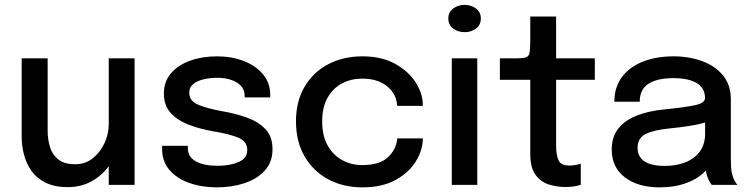

<svg xmlns="http://www.w3.org/2000/svg" viewBox="-20 -776 3149 806"><path d="M264.5 9.5Q208 9.5 170.2 -9.8Q132.5 -29 111 -60.2Q89.5 -91.5 80.2 -128.8Q71 -166 71 -201.5V-531H180V-229Q180 -190.5 190 -158.2Q200 -126 225.2 -106.2Q250.5 -86.5 296 -86.5Q338.5 -86.5 370 -112Q401.5 -137.5 419 -176Q436.5 -214.5 436.5 -253.5V-531H545V0H436.5V-78.5Q408 -39 364.2 -14.8Q320.5 9.5 264.5 9.5Z M891 10.5Q827.5 10.5 775.2 -7.8Q723 -26 691.8 -62Q660.5 -98 660.5 -150.5V-164H768.5V-154Q768.5 -117.5 802 -98.8Q835.5 -80 894 -80Q945 -80 981.5 -95.8Q1018 -111.5 1018 -145.5Q1018 -181.5 982.2 -197.2Q946.5 -213 874 -225Q821.5 -234 774.5 -251.5Q727.5 -269 697.8 -300.5Q668 -332 668 -383.5Q668 -433.5 698 -468.5Q728 -503.5 778.8 -521.5Q829.5 -539.5 891.5 -539.5Q951 -539.5 1001.8 -520.5Q1052.5 -501.5 1083.5 -464.8Q1114.5 -428 1114.5 -376V-367H1007V-374Q1007 -400 990.5 -416.8Q974 -433.5 947.8 -441.5Q921.5 -449.5 892 -449.5Q865 -449.5 837.8 -443.8Q810.5 -438 792.5 -424.2Q774.5 -410.5 774.5 -387Q774.5 -351.5 813.2 -335.8Q852 -320 916 -308.5Q968 -299.5 1015.5 -282.8Q1063 -266 1093.5 -234.8Q1124 -203.5 1124 -150Q1124 -95 1091.2 -59.5Q1058.5 -24 1005.5 -6.8Q952.5 10.5 891 10.5Z M1501.5 10.5Q1421 10.5 1358 -23.2Q1295 -57 1258.8 -119.2Q1222.5 -181.5 1222.5 -266.5Q1222.5 -351 1258.8 -412.2Q1295 -473.5 1358 -506.5Q1421 -539.5 1501.5 -539.5Q1582 -539.5 1638.5 -508.2Q1695 -477 1725 -430Q1755 -383 1755 -335V-331.5H1647.5Q1647.5 -334 1647 -337.2Q1646.5 -340.5 1646 -343.5Q1639.5 -387.5 1601 -416.8Q1562.5 -446 1500.5 -446Q1454.5 -446 1416.5 -426.2Q1378.5 -406.5 1355.5 -366.5Q1332.5 -326.5 1332.5 -266.5Q1332.5 -206.5 1355.2 -165.8Q1378 -125 1416.2 -104Q1454.5 -83 1500.5 -83Q1574.5 -83 1609.2 -116.5Q1644 -150 1647.5 -195H1755Q1755 -146.5 1726 -99Q1697 -51.5 1640.5 -20.5Q1584 10.5 1501.5 10.5Z M1930.5 -641Q1902.5 -641 1882.2 -656.2Q1862 -671.5 1862 -698.5Q1862 -725 1882.2 -740.2Q1902.5 -755.5 1930.5 -755.5Q1958 -755.5 1978.2 -740.2Q1998.5 -725 1998.5 -698.5Q1998.5 -671 1978.2 -656Q1958 -641 1930.5 -641ZM1876.5 0V-531H1983.5V0Z M2354.5 9Q2319.5 9 2285.2 -1.2Q2251 -11.5 2228.5 -41.5Q2206 -71.5 2206 -131V-441H2078.5V-531H2145.5Q2174 -531 2186.8 -534.8Q2199.5 -538.5 2202.8 -553.8Q2206 -569 2206 -604V-706.5H2314.5V-531H2477V-441H2314.5V-167Q2314.5 -127 2324.2 -104Q2334 -81 2369 -81Q2384 -81 2397.5 -83.5Q2411 -86 2418 -89V-0.5Q2409 3 2392.5 6Q2376 9 2354.5 9Z M2748.5 10.5Q2658.5 10.5 2603.2 -31.5Q2548 -73.5 2548 -148.5Q2548 -202 2576.2 -237Q2604.5 -272 2654.2 -291.2Q2704 -310.5 2767.5 -316.5Q2861.5 -326 2900.5 -335Q2939.5 -344 2939.5 -364.5V-365.5Q2939.5 -406 2905 -427Q2870.5 -448 2806.5 -448Q2739 -448 2702.2 -424.2Q2665.5 -400.5 2665.5 -349H2559Q2559 -410 2590.8 -452.5Q2622.5 -495 2678.5 -517.2Q2734.5 -539.5 2807 -539.5Q2873.5 -539.5 2928.2 -519.2Q2983 -499 3015.5 -459Q3048 -419 3048 -359.5V-106Q3048 -87.5 3049.2 -70.2Q3050.5 -53 3055 -39.5Q3059.5 -24 3065.8 -13.8Q3072 -3.5 3076 0H2968Q2965 -3 2959.2 -12.8Q2953.5 -22.5 2949 -35.5Q2945 -46.5 2943 -60.5Q2914.5 -28 2864.2 -8.8Q2814 10.5 2748.5 10.5ZM2771 -79.5Q2817.5 -79.5 2856 -94.2Q2894.5 -109 2917.2 -139.2Q2940 -169.5 2940 -215.5V-261.5Q2909 -252.5 2870.5 -246.8Q2832 -241 2792 -237Q2724.5 -230.5 2690.5 -213.5Q2656.5 -196.5 2656.5 -156.5Q2656.5 -79.5 2771 -79.5Z"/></svg>

Font: Epilogue Medium
Style: Regular
Weight: 500
Designer: Tyler Finck
Foundry: Etcetera Type Co
Version: Version 2.111; ttfautohint (v1.8.3)